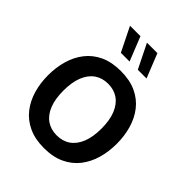

<svg xmlns="http://www.w3.org/2000/svg" viewBox="-264 -1115 1268 1268"><g transform="rotate(45 370.0 -481.5)"><path d="M370.2 -714.1Q286 -714.1 225.3 -685.8Q164.7 -657.4 125.7 -607.6Q86.6 -557.7 68 -492.7Q49.3 -427.7 49.3 -354.6Q49.3 -281.7 68.1 -216.6Q87 -151.5 126 -101.6Q165 -51.7 225.7 -23.2Q286.3 5.4 370.2 5.4Q454.2 5.4 514.8 -23.2Q575.5 -51.7 614.5 -101.6Q653.5 -151.5 672.2 -216.6Q690.8 -281.7 690.8 -354.6Q690.8 -427.7 672.2 -492.7Q653.5 -557.7 614.7 -607.6Q575.8 -657.4 515.2 -685.8Q454.5 -714.1 370.2 -714.1ZM370.2 -595.4Q424.8 -595.4 464.7 -568Q504.5 -540.5 526.4 -486.9Q548.4 -433.2 548.4 -354.6Q548.4 -276.4 526.8 -222.6Q505.2 -168.8 465.2 -141.1Q425.1 -113.5 370.2 -113.5Q315.5 -113.5 275.6 -141.1Q235.6 -168.8 214.2 -222.4Q192.8 -276 192.8 -354.6Q192.8 -433.2 214.5 -486.9Q236.3 -540.5 276.1 -568Q316 -595.4 370.2 -595.4ZM366.2 -798.9 298.7 -968.1H201L284.8 -798.9ZM524.5 -798.9 457 -968.1H359.3L443.2 -798.9Z"/></g></svg>

Font: Estedad VF
Style: Regular
Weight: 100
Designer: Amin Abedi
Version: Version 7.3